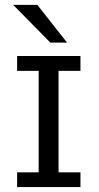

<svg xmlns="http://www.w3.org/2000/svg" viewBox="-20 -763 405 783"><path d="M49.8 0V-60.1H137.7V-474.1H49.8V-534.7H308.1V-474.1H218.8V-60.1H308.1V0ZM185.1 -589.4 33.7 -743.2H132.3L253.4 -589.4Z"/></svg>

Font: Harmattan Medium
Style: Regular
Weight: 500
Designer: George W. Nuss III and SIL International
Foundry: SIL International
Version: Version 4.000